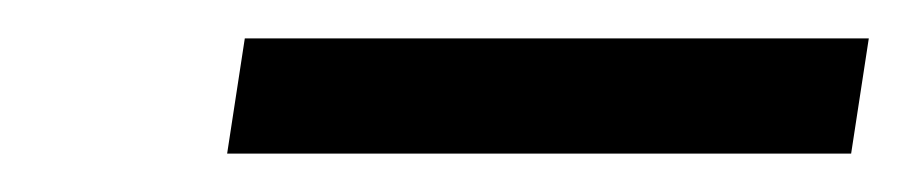

<svg xmlns="http://www.w3.org/2000/svg" viewBox="-20 -700 472 100"><path d="M98.3 -620H423.3L432.5 -680H107.5Z"/></svg>

Font: Boon Medium
Style: Italic
Weight: 500
Italic angle: -9°
Designer: Sungsit Sawaiwan
Foundry: FontUni
Version: Version 3.0